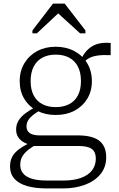

<svg xmlns="http://www.w3.org/2000/svg" viewBox="-20 -808 662 1072"><path d="M598 -500Q555 -502 526 -498Q497 -494 477.5 -483.5Q458 -473 441 -452L427 -464Q439 -493 454.5 -513.5Q470 -534 491 -547.5Q512 -561 538.5 -566Q565 -571 598 -568ZM291 -166Q233 -166 187.5 -189.5Q142 -213 116 -255.5Q90 -298 90 -355Q90 -412 116.5 -455.5Q143 -499 188 -523Q233 -547 291 -547Q349 -547 394.5 -523Q440 -499 466.5 -455.5Q493 -412 493 -355Q493 -298 466.5 -255.5Q440 -213 395 -189.5Q350 -166 291 -166ZM291 -210Q335 -210 366.5 -226.5Q398 -243 415 -275.5Q432 -308 432 -355Q432 -403 415 -436Q398 -469 366.5 -486Q335 -503 291 -503Q248 -503 216.5 -486Q185 -469 168 -436Q151 -403 151 -355Q151 -308 168 -275.5Q185 -243 216.5 -226.5Q248 -210 291 -210ZM241 244Q178 244 132 231Q86 218 61 190.5Q36 163 36 121Q36 89 49.5 65Q63 41 92 21Q121 1 165 -20L186 -3Q152 16 131.5 34Q111 52 102 70.5Q93 89 93 113Q93 140 108.5 159.5Q124 179 156.5 189.5Q189 200 243 200H333Q391 200 431.5 185.5Q472 171 493.5 143.5Q515 116 515 77Q515 41 493 24Q471 7 416 7H166V6Q137 -1 115 -12.5Q93 -24 81.5 -42Q70 -60 70 -85Q70 -113 84 -135.5Q98 -158 124 -177Q150 -196 185 -214L205 -193Q181 -179 163.5 -165Q146 -151 137 -136Q128 -121 128 -102Q128 -77 146.5 -64.5Q165 -52 202 -52H417Q467 -52 502 -39.5Q537 -27 555 0Q573 27 573 69Q573 126 540.5 165Q508 204 453.5 224Q399 244 334 244ZM341 -788H276L161 -638V-622H186L328 -755L282 -754L427 -622H457V-638Z"/></svg>

Font: Roboto Serif 20pt ExtraLight
Style: Regular
Weight: 250
Version: Version 1.008